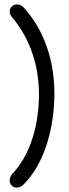

<svg xmlns="http://www.w3.org/2000/svg" viewBox="-20 -776 312 872"><path d="M85 -745C75 -753 66 -756 57 -756C39 -756 24 -742 24 -724C24 -715 28 -705 36 -696C119 -598 157 -473 157 -347C157 -224 125 -78 33 17C27 26 24 36 24 44C24 63 38 76 56 76C66 76 77 72 87 62C188 -39 227 -208 227 -352C227 -494 185 -636 85 -745Z"/></svg>

Font: Numismatica Pro
Style: Regular
Weight: 400
Designer: Chris Hopkins
Foundry: Edward C. D. Hopkins
Version: Version 2.19D